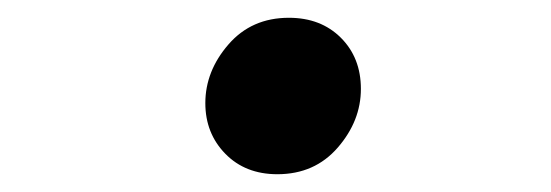

<svg xmlns="http://www.w3.org/2000/svg" viewBox="-20 -386 620 216"><path d="M292 -190Q256 -190 233.5 -213Q211 -236 211 -270Q211 -306 237 -336Q263 -366 305 -366Q341 -366 363.5 -343.5Q386 -321 386 -286Q386 -250 360 -220Q334 -190 292 -190Z"/></svg>

Font: Sometype Mono
Style: Bold Italic
Weight: 700
Italic angle: -12°
Monospace: yes
Designer: Ryoichi Tsunekawa
Foundry: Dharma Type
Version: Version 1.000; ttfautohint (v1.8.3)